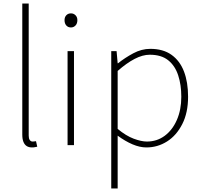

<svg xmlns="http://www.w3.org/2000/svg" viewBox="-20 -814 1134 1077"><path d="M159 13Q142 13 130 5.5Q118 -2 111.5 -18Q105 -34 105 -59V-794H141V-53Q141 -37 147 -28.5Q153 -20 163 -20Q166 -20 170 -20.5Q174 -21 182 -22L189 9Q182 10 176 11.5Q170 13 159 13Z M359 0V-527H395V0ZM378 -660Q362 -660 352 -671Q342 -682 342 -701Q342 -718 352 -728.5Q362 -739 378 -739Q393 -739 403.5 -728.5Q414 -718 414 -701Q414 -682 403.5 -671Q393 -660 378 -660Z M604 243V-527H634L640 -459H642Q681 -490 727.5 -515Q774 -540 823 -540Q895 -540 942 -506.5Q989 -473 1012 -413Q1035 -353 1035 -271Q1035 -182 1002.5 -118Q970 -54 917 -20.5Q864 13 801 13Q764 13 723 -4.5Q682 -22 640 -53V46V243ZM804 -20Q860 -20 903.5 -52Q947 -84 972 -141Q997 -198 997 -271Q997 -338 979.5 -391.5Q962 -445 923.5 -476Q885 -507 820 -507Q780 -507 735 -483.5Q690 -460 640 -416V-91Q687 -52 730 -36Q773 -20 804 -20Z"/></svg>

Font: Noto Sans TC
Style: Regular
Weight: 100
Designer: Ryoko NISHIZUKA 西塚涼子 (kana, bopomofo & ideographs); Paul D. Hunt (Latin, Greek & Cyrillic); Sandoll Communications 산돌커뮤니
Foundry: Adobe
Version: Version 2.004;hotconv 1.0.118;makeotfexe 2.5.65603